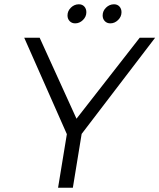

<svg xmlns="http://www.w3.org/2000/svg" viewBox="-20 -876 744 896"><path d="M704 -700 361 -251 320 0H251L292 -250L93 -700H165L337 -322L632 -700ZM383 -819Q383 -798 367 -782.5Q351 -767 331 -767Q315 -767 305 -777.5Q295 -788 295 -804Q295 -825 311 -840.5Q327 -856 348 -856Q364 -856 373.5 -845.5Q383 -835 383 -819ZM547 -819Q547 -798 531 -782.5Q515 -767 495 -767Q479 -767 469 -777.5Q459 -788 459 -804Q459 -825 475 -840.5Q491 -856 512 -856Q528 -856 537.5 -845.5Q547 -835 547 -819Z"/></svg>

Font: Gontserrat Light
Style: Italic
Weight: 300
Italic angle: -11.3°
Designer: Julieta Ulanovsky
Foundry: Julieta Ulanovsky
Version: Version 6.001